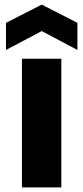

<svg xmlns="http://www.w3.org/2000/svg" viewBox="-20 -813 361 833"><path d="M75.2 0V-558.1H246.1V0ZM5.9 -596.2V-713.9L161.1 -793L315.9 -713.9V-596.2L161.1 -678.2Z"/></svg>

Font: PoppinsZ
Style: Bold
Weight: 700
Designer: Ninad Kale (Devanagari), Jonny Pinhorn (Latin)
Foundry: Indian Type Foundry
Version: Version 3.002;FEAKit 1.0